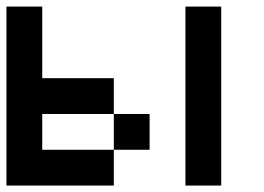

<svg xmlns="http://www.w3.org/2000/svg" viewBox="-20 -576 818 596"><path d="M444.4 -111.1H333.3V-222.2H444.4ZM666.7 0H555.6V-555.6H666.7ZM111.1 -333.3H333.3V-222.2H111.1V-111.1H333.3V0H0V-555.6H111.1Z"/></svg>

Font: Pixeloid Sans
Style: Regular
Weight: 400
Designer: GGBotNet
Foundry: GGBotNet
Version: 0.5